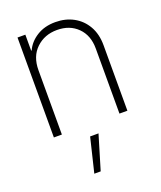

<svg xmlns="http://www.w3.org/2000/svg" viewBox="-144 -634 810 967"><g transform="rotate(-20 261.0 -150.5)"><path d="M106.9 -344.7V0H64V-535.6H106V-450.2H108.9Q127.4 -491.2 169.2 -517.3Q210.9 -543.5 268.6 -543.5Q322.8 -543.5 365.5 -520.3Q408.2 -497.1 433.1 -453.9Q458 -410.6 458 -351.1V0H415.5V-349.1Q415.5 -419.4 373.3 -461.4Q331.1 -503.4 263.2 -503.4Q196.3 -503.4 151.6 -460.9Q106.9 -418.5 106.9 -344.7ZM192.9 241.2 237.3 57.6H282.2L227.1 241.2Z"/></g></svg>

Font: Inter Display Extra Light
Style: Regular
Weight: 200
Designer: Rasmus Andersson
Foundry: rsms
Version: Version 4.000;git-4fc901f